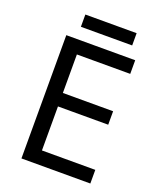

<svg xmlns="http://www.w3.org/2000/svg" viewBox="-155 -950 866 1045"><g transform="rotate(20 278.0 -427.5)"><path d="M496 0H97V-714H496V-635H187V-412H478V-334H187V-79H496ZM453 -855V-784H156V-855Z"/></g></svg>

Font: Noto Sans Nabataean
Style: Regular
Weight: 400
Designer: Monotype Design Team
Foundry: Monotype Imaging Inc.
Version: Version 2.001; ttfautohint (v1.8.4.7-5d5b)